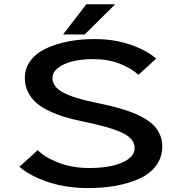

<svg xmlns="http://www.w3.org/2000/svg" viewBox="-20 -894 890 924"><path d="M283.5 -728 395.5 -873.5H534.5L387.5 -728ZM405 11Q295 11 207.2 -19.5Q119.5 -50 73.5 -91.5L161.5 -171.5Q193.5 -138 259.8 -111.8Q326 -85.5 409.5 -85.5Q508 -85.5 568 -111.8Q628 -138 628 -181.5Q628 -226 570.2 -254Q512.5 -282 385.5 -308Q335.5 -318 295.8 -329.8Q256 -341.5 218 -359.2Q180 -377 155 -398.8Q130 -420.5 114.8 -451Q99.5 -481.5 99.5 -518.5Q99.5 -566 127.5 -602.8Q155.5 -639.5 203.2 -661.5Q251 -683.5 309.5 -694.8Q368 -706 433.5 -706Q531.5 -706 610 -678.2Q688.5 -650.5 731.5 -612L646.5 -534Q613.5 -564.5 557.5 -587Q501.5 -609.5 428 -609.5Q376 -609.5 332.5 -599.5Q289 -589.5 260.8 -568.2Q232.5 -547 232.5 -518Q232.5 -476.5 284 -448.8Q335.5 -421 438.5 -400.5Q478.5 -392 507.8 -385.2Q537 -378.5 572.8 -367.5Q608.5 -356.5 633.8 -345.5Q659 -334.5 684.5 -318.5Q710 -302.5 725.8 -284.2Q741.5 -266 751.2 -242Q761 -218 761 -190Q761 -137 731.2 -97Q701.5 -57 650.2 -34Q599 -11 537.5 0Q476 11 405 11Z"/></svg>

Font: League Mono Wide Medium
Style: Regular
Weight: 500
Width: 8
Designer: Tyler Finck
Foundry: The League of Moveable Type / Tyler Finck
Version: Version 2.210